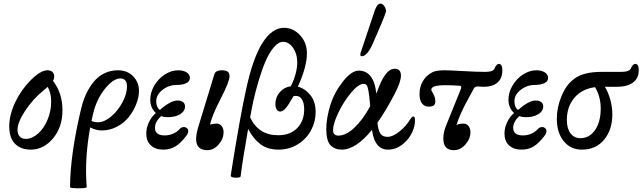

<svg xmlns="http://www.w3.org/2000/svg" viewBox="-20 -811 3530 1055"><path d="M149.9 11.2Q94.2 11.2 62.5 -21Q30.8 -53.2 30.8 -117.2Q30.8 -180.2 64.9 -252Q97.2 -318.8 150.1 -371.8Q203.1 -424.8 241.2 -424.8Q257.3 -424.8 267.6 -416Q277.8 -407.2 277.8 -391.1Q277.8 -377.9 271 -367.2Q323.2 -299.8 323.2 -205.1Q323.2 -111.8 271 -50.3Q218.8 11.2 149.9 11.2ZM76.2 -97.2Q76.2 -74.2 88.4 -61Q100.6 -47.9 121.1 -47.9Q156.2 -47.9 189 -76.9Q221.7 -106 241.5 -153.6Q261.2 -201.2 261.2 -252Q261.2 -299.8 242.2 -334Q232.9 -324.7 221.2 -315.9Q160.6 -266.6 118.4 -202.6Q76.2 -138.7 76.2 -97.2Z M364.7 216.8Q366.2 35.2 425.8 -213.9Q436.5 -258.3 453.6 -295.2Q470.7 -332 495.1 -361.8Q519.5 -391.6 553.5 -408.2Q587.4 -424.8 627.4 -424.8Q680.2 -424.8 711.9 -391.6Q743.7 -358.4 743.7 -312Q743.7 -277.8 729 -240Q714.4 -202.1 689 -169.4Q663.6 -136.7 623.8 -115.5Q584 -94.2 538.6 -94.2Q508.3 -94.2 475.6 -110.8Q443.8 62.5 456.5 216.8Q456.5 223.6 410.6 223.6Q364.7 223.6 364.7 216.8ZM491.7 -187Q490.2 -180.2 487.3 -167Q484.4 -153.8 482.9 -147Q494.1 -139.2 519.5 -139.2Q552.7 -139.2 590.1 -170.4Q627.4 -201.7 652.6 -248.3Q677.7 -294.9 677.7 -335.9Q677.7 -379.9 641.6 -379.9Q602.1 -379.9 556.4 -322.8Q510.7 -265.6 491.7 -187Z M877.4 11.2Q833.5 11.2 808.6 -12.5Q783.7 -36.1 783.7 -77.1Q783.7 -108.4 798.3 -139.4Q813 -170.4 836.4 -189.9Q805.7 -217.8 805.7 -263.2Q805.7 -302.7 827.6 -340.6Q849.6 -378.4 885.5 -401.6Q921.4 -424.8 959.5 -424.8Q986.3 -424.8 1004.9 -413.6Q1023.4 -402.3 1023.4 -382.8Q1023.4 -363.8 1003.2 -354Q982.9 -344.2 950.7 -344.2Q907.7 -344.2 873 -317.4Q838.4 -290.5 838.4 -253.9Q838.4 -238.8 843.8 -225.8Q849.1 -212.9 858.4 -207Q918 -258.8 954.6 -258.8Q974.6 -258.8 985.6 -250.2Q996.6 -241.7 996.6 -226.1Q996.6 -200.2 970 -183.6Q943.4 -167 901.4 -167Q881.8 -167 864.7 -172.9Q831.5 -141.1 831.5 -108.9Q831.5 -66.9 884.8 -66.9Q909.2 -66.9 930.7 -76.2Q952.1 -85.4 966.3 -101.1Q974.6 -110.8 985.8 -112.5Q997.1 -114.3 1005.4 -107.9Q1015.1 -102.1 1014.4 -89.6Q1013.7 -77.1 1002.4 -63Q971.7 -22.9 943.1 -5.9Q914.6 11.2 877.4 11.2Z M1119.6 14.2Q1057.6 14.2 1057.6 -46.9Q1057.6 -74.7 1070.3 -116.2L1157.2 -400.9Q1163.1 -424.8 1199.2 -424.8Q1221.7 -424.8 1231.4 -417Q1241.2 -409.2 1241.2 -391.1Q1241.2 -363.3 1191.4 -266.1Q1142.1 -169.9 1134.3 -126Q1148.9 -131.8 1171.4 -131.8Q1187 -131.8 1197.8 -118.4Q1208.5 -105 1208.5 -85Q1208.5 -47.9 1181.2 -16.8Q1153.8 14.2 1119.6 14.2Z M1302.2 158.2Q1300.8 166 1274.2 165.3Q1247.6 164.6 1247.6 153.8Q1298.8 -170.9 1333.5 -325.2Q1369.6 -491.7 1422.1 -575Q1474.6 -658.2 1540.5 -658.2Q1590.8 -658.2 1628.7 -617.7Q1666.5 -577.1 1666.5 -517.1Q1666.5 -481 1653.1 -432.1Q1639.6 -383.3 1616.2 -335Q1656.2 -324.7 1685.3 -288.6Q1714.4 -252.4 1714.4 -194.8Q1714.4 -142.6 1689.5 -95.7Q1664.6 -48.8 1617.2 -18.8Q1569.8 11.2 1511.2 11.2Q1450.2 11.2 1410.9 -18.8Q1371.6 -48.8 1343.3 -102.1Q1312 74.2 1302.2 158.2ZM1535.2 -581.1Q1509.8 -581.1 1484.4 -550.8Q1459 -520.5 1439.5 -475.1Q1419.9 -429.7 1402.3 -371.1Q1384.8 -312.5 1373.5 -262.2Q1362.3 -211.9 1354.5 -166Q1400.4 -67.9 1508.3 -67.9Q1574.7 -67.9 1613 -107.2Q1651.4 -146.5 1651.4 -210Q1651.4 -245.1 1639.4 -264.6Q1627.4 -284.2 1605.5 -284.2Q1600.1 -284.2 1592.3 -282.2Q1566.4 -235.8 1550.5 -217Q1534.7 -198.2 1519.5 -198.2Q1506.8 -198.2 1500 -209.7Q1493.2 -221.2 1493.2 -240.2Q1493.2 -276.9 1517.6 -304.7Q1542 -332.5 1578.1 -336.9Q1613.3 -408.7 1613.3 -469.2Q1613.3 -514.6 1590.6 -547.9Q1567.9 -581.1 1535.2 -581.1Z M1968.3 -502Q1960 -502 1960 -509.8Q1960 -516.1 1960.9 -519L2039.1 -752.9Q2052.7 -791 2070.3 -791Q2082.5 -791 2091.8 -777.1Q2101.1 -763.2 2101.1 -750Q2101.1 -741.7 2077.1 -684.1L2028.3 -570.8Q1997.1 -502 1968.3 -502ZM1858.4 11.2Q1818.8 11.2 1795.9 -13.2Q1772.9 -37.6 1772.9 -101.1Q1772.9 -162.1 1794.9 -232.9Q1816.4 -302.2 1863.8 -362.5Q1911.1 -422.9 1951.2 -422.9Q1992.7 -422.9 2017.1 -390.9Q2041.5 -358.9 2047.4 -298.8V-295.9Q2059.6 -326.2 2062 -333Q2078.1 -375.5 2100.1 -404.3Q2122.1 -433.1 2148.9 -433.1Q2183.1 -433.1 2183.1 -396Q2183.1 -359.9 2147 -292Q2098.1 -198.7 2054.2 -137.2V-133.8Q2059.1 -90.8 2071.3 -75Q2083.5 -59.1 2109.4 -59.1Q2138.7 -59.1 2175 -88.4Q2211.4 -117.7 2235.4 -157.2Q2243.7 -170.9 2252 -170.9Q2260.3 -170.9 2260.3 -148.9Q2260.3 -114.7 2241.9 -78.1Q2223.6 -41.5 2188.5 -15.1Q2153.3 11.2 2112.3 11.2Q2041 11.2 2025.4 -88.9Q2023.9 -93.3 2023.9 -97.2Q1934.6 11.2 1858.4 11.2ZM1810.1 -96.2Q1810.1 -65.9 1839.4 -65.9Q1880.9 -65.9 1926.5 -108.6Q1972.2 -151.4 2014.2 -227.1Q2009.8 -282.7 2005.1 -309.1Q2000.5 -335.4 1994.9 -342.8Q1989.3 -350.1 1978 -350.1Q1949.7 -350.1 1908.9 -301.3Q1868.2 -252.4 1839.1 -191.7Q1810.1 -130.9 1810.1 -96.2Z M2474.1 14.2Q2416 14.2 2416 -48.8Q2416 -82.5 2429.2 -116.2L2510.3 -316.9Q2520 -338.4 2506.3 -339.8Q2469.2 -342.8 2426.3 -342.8Q2350.1 -342.8 2350.1 -318.8Q2350.1 -311.5 2357.9 -300.8Q2372.1 -277.3 2372.1 -253.9Q2372.1 -238.3 2363.3 -231.7Q2354.5 -225.1 2335.9 -225.1Q2312.5 -225.1 2298.8 -242.7Q2285.2 -260.3 2285.2 -293.9Q2285.2 -335 2304.4 -366.7Q2323.7 -398.4 2357.9 -415Q2379.9 -424.8 2423.3 -424.8Q2447.8 -424.8 2534.2 -419.9Q2603 -416 2646 -416Q2691.4 -416 2698.2 -436Q2701.7 -446.8 2708.5 -453.4Q2715.3 -460 2721.2 -460Q2740.2 -460 2740.2 -423.8Q2740.2 -380.9 2713.6 -357.4Q2687 -334 2637.2 -334Q2630.4 -334 2619.6 -335Q2608.9 -335.9 2603 -335.9Q2590.3 -335.9 2584 -325.2L2558.1 -277.8Q2505.4 -182.6 2488.3 -124Q2501 -131.8 2528.3 -131.8Q2543.9 -131.8 2554.4 -118.4Q2564.9 -105 2564.9 -85Q2564.9 -47.9 2537.1 -16.8Q2509.3 14.2 2474.1 14.2Z M2845.7 11.2Q2801.8 11.2 2776.9 -12.5Q2752 -36.1 2752 -77.1Q2752 -108.4 2766.6 -139.4Q2781.2 -170.4 2804.7 -189.9Q2773.9 -217.8 2773.9 -263.2Q2773.9 -302.7 2795.9 -340.6Q2817.9 -378.4 2853.8 -401.6Q2889.6 -424.8 2927.7 -424.8Q2954.6 -424.8 2973.1 -413.6Q2991.7 -402.3 2991.7 -382.8Q2991.7 -363.8 2971.4 -354Q2951.2 -344.2 2918.9 -344.2Q2876 -344.2 2841.3 -317.4Q2806.6 -290.5 2806.6 -253.9Q2806.6 -238.8 2812 -225.8Q2817.4 -212.9 2826.7 -207Q2886.2 -258.8 2922.9 -258.8Q2942.9 -258.8 2953.9 -250.2Q2964.8 -241.7 2964.8 -226.1Q2964.8 -200.2 2938.2 -183.6Q2911.6 -167 2869.6 -167Q2850.1 -167 2833 -172.9Q2799.8 -141.1 2799.8 -108.9Q2799.8 -66.9 2853 -66.9Q2877.4 -66.9 2898.9 -76.2Q2920.4 -85.4 2934.6 -101.1Q2942.9 -110.8 2954.1 -112.5Q2965.3 -114.3 2973.6 -107.9Q2983.4 -102.1 2982.7 -89.6Q2981.9 -77.1 2970.7 -63Q2939.9 -22.9 2911.4 -5.9Q2882.8 11.2 2845.7 11.2Z M3176.8 11.2Q3115.2 11.2 3077.4 -35.6Q3039.6 -82.5 3039.6 -158.2Q3039.6 -219.7 3064.5 -280.8Q3077.6 -313 3094.2 -336.4Q3110.8 -359.9 3136.2 -378.7Q3161.6 -397.5 3198.5 -406.7Q3235.4 -416 3283.7 -416H3391.6Q3439.5 -416 3446.8 -436Q3451.2 -446.8 3457.5 -453.4Q3463.9 -460 3469.7 -460Q3480.5 -460 3485.1 -451.7Q3489.7 -443.4 3489.7 -423.8Q3489.7 -381.3 3458.5 -357.7Q3427.2 -334 3367.7 -334H3303.7Q3322.3 -303.7 3333.5 -263.4Q3344.7 -223.1 3344.7 -182.1Q3344.7 -98.6 3299.8 -43.7Q3254.9 11.2 3176.8 11.2ZM3094.7 -151.9Q3094.7 -105.5 3114.7 -78.6Q3134.8 -51.8 3168.5 -51.8Q3219.2 -51.8 3250 -96.9Q3280.8 -142.1 3280.8 -214.8Q3280.8 -280.3 3249.5 -332Q3176.8 -322.3 3135.7 -273.2Q3094.7 -224.1 3094.7 -151.9Z"/></svg>

Font: Junicode SmCond Medium
Style: Italic
Weight: 500
Width: 4
Italic angle: -11°
Designer: Peter S. Baker
Version: Version 2.206